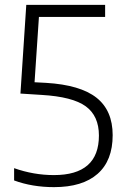

<svg xmlns="http://www.w3.org/2000/svg" viewBox="-20 -760 510 789"><path d="M202 9Q112.5 9 38 -18.5V-69Q118.5 -40.5 201.5 -40.5Q386.5 -40.5 386.5 -203Q386.5 -283.5 332.5 -323Q278.5 -362.5 150.5 -370L64 -375.5L88 -740H412V-690.5H140L122 -422L169.5 -419.5Q310 -411 376.5 -358.5Q443 -306 443 -204.5Q443 -100 381 -45.5Q319 9 202 9Z"/></svg>

Font: Encode Sans Semi Condensed Light
Style: Regular
Weight: 300
Width: 4
Designer: Multiple Designers
Foundry: Impallari Type
Version: Version 3.000; ttfautohint (v1.8.3) -l 8 -r 50 -G 200 -x 14 